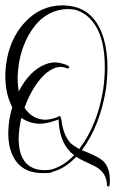

<svg xmlns="http://www.w3.org/2000/svg" viewBox="-20 -581 432 720"><path d="M258 1Q204 -39 200 -128Q200 -131 200 -133Q195 -131 188 -129Q155 -117 128 -117Q90 -118 60 -139Q50 -94 50 -61Q50 39 123 55Q135 57 148 57Q156 57 171 55Q216 44 258 1ZM237 -333Q239 -332 240 -329Q238 -325 235 -324H233Q219 -330 208 -330Q194 -330 183 -325Q158 -315 134 -288Q96 -244 72 -177Q101 -133 150 -132Q176 -133 202 -145L204 -146Q209 -146 212 -119Q220 -72 244 -45Q256 -34 277 -22Q346 -113 367 -246Q373 -288 373 -329Q373 -474 299 -527Q281 -539 260 -545Q256 -545 248 -546Q240 -547 236 -547Q138 -546 83 -441Q54 -385 48 -319Q46 -297 46 -288Q46 -269 50 -238Q92 -318 151 -340Q169 -347 186 -347Q212 -346 237 -334ZM391 114Q389 118 386 119Q382 118 381 114Q381 67 337 43Q329 39 312 31Q299 25 293 22Q280 16 266 7Q224 51 178 63Q172 68 150 68H139Q46 68 19 -20Q11 -48 11 -81Q11 -130 26 -179Q0 -229 0 -295V-306Q5 -422 72 -496Q131 -561 216 -561Q224 -561 228 -560Q334 -554 369 -436Q383 -388 383 -329Q383 -287 377 -245Q354 -107 287 -18Q294 -15 309 -9Q354 9 370 26Q392 51 392 94Q392 106 391 113Z"/></svg>

Font: Maria
Style: Christmas
Weight: 400
Designer: Muhammad Yoni
Version: Version 001.000